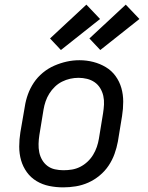

<svg xmlns="http://www.w3.org/2000/svg" viewBox="-20 -801 640 829"><path d="M253 8Q222 8 192.5 2Q163 -4 138 -19Q113 -34 96 -57.5Q79 -81 71 -109Q63 -137 63 -168Q63 -199 68 -230L87 -340Q91 -367 100.5 -393.5Q110 -420 126 -444Q142 -468 165 -487Q188 -506 214.5 -517.5Q241 -529 268 -535Q295 -541 323 -541Q354 -541 383 -533.5Q412 -526 437 -511Q462 -496 479 -472.5Q496 -449 504 -421Q512 -393 512 -362Q512 -331 507 -300L489 -190Q484 -163 474.5 -136.5Q465 -110 449 -86Q433 -62 410 -43Q387 -24 361 -12.5Q335 -1 307.5 3.5Q280 8 253 8ZM254 -66Q273 -66 291 -69Q309 -72 326 -80.5Q343 -89 357.5 -102.5Q372 -116 382 -132.5Q392 -149 398 -166.5Q404 -184 407 -202L425 -312Q428 -331 429 -350Q430 -369 426 -387Q422 -405 412.5 -420.5Q403 -436 388.5 -446Q374 -456 356 -460.5Q338 -465 319 -465Q301 -465 283 -461Q265 -457 248 -448.5Q231 -440 217 -426.5Q203 -413 193 -397Q183 -381 177 -363.5Q171 -346 168 -328L150 -218Q147 -199 146.5 -180Q146 -161 149.5 -143.5Q153 -126 162 -110.5Q171 -95 185 -84.5Q199 -74 217 -70Q235 -66 254 -66ZM413 -585 366 -635 523 -781 582 -719ZM243 -585 196 -635 353 -781 412 -719Z"/></svg>

Font: Iosevka Curly Slab ExObl
Style: Regular
Weight: 400
Width: 7
Italic angle: -9°
Monospace: yes
Designer: Belleve Invis
Foundry: Belleve Invis
Version: Version 11.1.0; ttfautohint (v1.8.3)